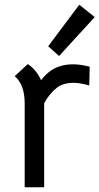

<svg xmlns="http://www.w3.org/2000/svg" viewBox="-20 -788 419 809"><path d="M358 -507 356 -428Q316 -439 291 -439Q244 -439 218 -417Q188 -393 166 -353V1H84V-353Q84 -431 42 -467L97 -518Q112 -509 127.5 -491Q143 -473 153 -450Q175 -478 198 -493Q236 -517 289 -517Q318 -517 358 -507ZM183 -593 314 -768 379 -716 229 -552Z"/></svg>

Font: Bellota Text
Style: Bold
Weight: 700
Designer: Kemie Guaida
Foundry: Kemie Guaida
Version: Version 4.001